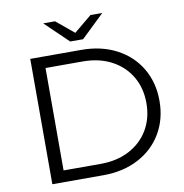

<svg xmlns="http://www.w3.org/2000/svg" viewBox="-93 -968 1013 1056"><g transform="rotate(-10 413.0 -440.0)"><path d="M114 -700H399Q510 -700 595 -655.5Q680 -611 727 -531.5Q774 -452 774 -350Q774 -248 727 -168.5Q680 -89 595 -44.5Q510 0 399 0H114ZM395 -64Q487 -64 556 -100.5Q625 -137 663 -201.5Q701 -266 701 -350Q701 -434 663 -498.5Q625 -563 556 -599.5Q487 -636 395 -636H188V-64ZM548 -880 419 -756H347L218 -880H284L383 -798L482 -880Z"/></g></svg>

Font: Montserrat-Regular
Style: Regular
Weight: 400
Version: Version 7.200